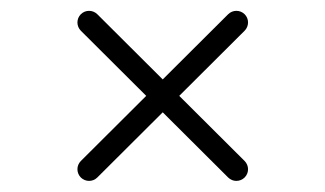

<svg xmlns="http://www.w3.org/2000/svg" viewBox="-20 -437 586 346"><path d="M391.2 -411.4C302.7 -323.2 214.2 -235 125.7 -146.9C117.5 -138.7 117.5 -125.4 125.6 -117.2C133.8 -109 147.1 -108.9 155.3 -117.1C243.8 -205.3 332.3 -293.4 420.8 -381.6C429 -389.8 429.1 -403.1 420.9 -411.3C412.7 -419.5 399.4 -419.5 391.2 -411.4ZM125.7 -381.6C214.2 -293.4 302.7 -205.3 391.2 -117.1C399.4 -108.9 412.7 -109 420.9 -117.2C429.1 -125.4 429 -138.7 420.8 -146.9C332.3 -235 243.8 -323.2 155.3 -411.4C147.1 -419.5 133.8 -419.5 125.6 -411.3C117.5 -403.1 117.5 -389.8 125.7 -381.6Z"/></svg>

Font: FRB American Cursive Guidelines Arrows Medium
Style: Italic
Weight: 500
Italic angle: -25°
Version: Version 2.0;Modular Font Editor K font №1